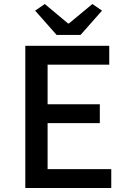

<svg xmlns="http://www.w3.org/2000/svg" viewBox="-20 -936 640 956"><path d="M155 -883 262 -762H381L488 -883L440 -916L323 -819H319L203 -916ZM106 -708V0H534V-94H217V-323H477V-417H217V-614H524V-708Z"/></svg>

Font: Spoqa Han Sans Neo Medium
Style: Regular
Weight: 500
Designer: [Spoqa Han Sans Neo] Dong-huui Kim ___ Younghwa Kang ___ Yujin Lee ___ [Noto Sans] Ryoko NISHIZUKA ____ (kana & ideograp
Foundry: Spoqa (http://www.spoqa-han-sans.com)
Version: Version 1.100;hotconv 1.0.109;makeotfexe 2.5.65596